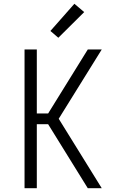

<svg xmlns="http://www.w3.org/2000/svg" viewBox="-20 -997 640 1017"><path d="M110 0V-735H175V-396H235L445 -735H519L291 -368L519 0H445L235 -339H175V0ZM289 -797 247 -833 374 -977 426 -933Z"/></svg>

Font: Iosevka Custom Light Extended
Style: Regular
Weight: 300
Width: 7
Monospace: yes
Designer: Belleve Invis
Foundry: Belleve Invis
Version: Version 11.2.4; ttfautohint (v1.8.4)